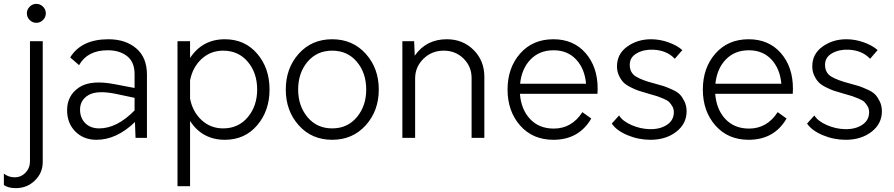

<svg xmlns="http://www.w3.org/2000/svg" viewBox="-42 -713 4623 993"><path d="M180.5 -609.5Q166 -595 146 -595Q126 -595 111.5 -609.5Q97 -624 97 -644Q97 -664 111.5 -678.5Q126 -693 146 -693Q166 -693 180.5 -678.5Q195 -664 195 -644Q195 -624 180.5 -609.5ZM40 260Q1 260 -22 244V185Q2 204 34 204Q67 204 90 180Q113 156 113 122V-500H179V125Q179 181 138.5 220.5Q98 260 40 260Z M519 -510Q607 -510 662.5 -463Q718 -416 718 -327V0H659L656 -82Q561 10 457 10Q390 10 347.5 -33Q305 -76 305 -143Q305 -219 366.5 -260.5Q428 -302 554 -277L654 -258V-330Q654 -392 615.5 -422.5Q577 -453 515 -453Q410 -453 367 -376L321 -416Q379 -510 519 -510ZM471 -49Q563 -49 654 -142V-207L555 -228Q460 -247 416 -221.5Q372 -196 372 -146Q372 -103 399 -76Q426 -49 471 -49Z M1121 -510Q1224 -510 1288 -435.5Q1352 -361 1352 -250Q1352 -140 1288 -65Q1224 10 1121 10Q1005 10 941 -87V250H876V-500H941V-413Q1005 -510 1121 -510ZM1112 -49Q1191 -49 1239.5 -107Q1288 -165 1288 -250Q1288 -336 1239.5 -393.5Q1191 -451 1112 -451Q1047 -451 1000.5 -408Q954 -365 941 -297V-203Q954 -135 1000.5 -92Q1047 -49 1112 -49Z M1849.5 -65Q1782 10 1676 10Q1570 10 1503 -65Q1436 -140 1436 -250Q1436 -360 1503 -435Q1570 -510 1676 -510Q1782 -510 1849.5 -435Q1917 -360 1917 -250Q1917 -140 1849.5 -65ZM1852 -250Q1852 -336 1803.5 -393.5Q1755 -451 1676 -451Q1597 -451 1548.5 -393.5Q1500 -336 1500 -250Q1500 -165 1548.5 -107Q1597 -49 1676 -49Q1755 -49 1803.5 -107Q1852 -165 1852 -250Z M2269 -510Q2352 -510 2407.5 -454.5Q2463 -399 2463 -316V0H2397V-310Q2397 -369 2355.5 -410Q2314 -451 2253 -451Q2191 -451 2148 -409Q2105 -367 2105 -307V0H2039V-500H2100L2103 -425Q2162 -510 2269 -510Z M3049 -254Q3049 -237 3048 -228H2647Q2653 -147 2699.5 -97.5Q2746 -48 2822 -48Q2915 -48 2970 -133L3016 -100Q2952 10 2820 10Q2713 10 2648 -64Q2583 -138 2583 -250Q2583 -362 2648 -436Q2713 -510 2820 -510Q2924 -510 2986.5 -438.5Q3049 -367 3049 -254ZM2821 -453Q2748 -453 2702 -405.5Q2656 -358 2648 -280H2989Q2982 -358 2937.5 -405.5Q2893 -453 2821 -453Z M3322 10Q3260 10 3203 -14Q3146 -38 3122 -74L3160 -116Q3177 -87 3223.5 -66.5Q3270 -46 3319 -45Q3372 -44 3407.5 -67.5Q3443 -91 3443 -133Q3443 -150 3435 -163.5Q3427 -177 3418.5 -185.5Q3410 -194 3388.5 -203Q3367 -212 3356.5 -215.5Q3346 -219 3317 -227Q3310 -229 3307 -230Q3278 -238 3260.5 -244Q3243 -250 3219 -262Q3195 -274 3182 -287.5Q3169 -301 3159 -322.5Q3149 -344 3149 -370Q3149 -434 3202 -472Q3255 -510 3325 -510Q3371 -510 3415.5 -494Q3460 -478 3487 -454L3448 -409Q3407 -453 3336 -456Q3288 -458 3251.5 -437.5Q3215 -417 3215 -378Q3215 -337 3246.5 -317.5Q3278 -298 3340 -282Q3374 -273 3389.5 -268Q3405 -263 3433 -250.5Q3461 -238 3474 -224.5Q3487 -211 3498 -188.5Q3509 -166 3509 -137Q3509 -73 3455.5 -31.5Q3402 10 3322 10Z M4059 -254Q4059 -237 4058 -228H3657Q3663 -147 3709.5 -97.5Q3756 -48 3832 -48Q3925 -48 3980 -133L4026 -100Q3962 10 3830 10Q3723 10 3658 -64Q3593 -138 3593 -250Q3593 -362 3658 -436Q3723 -510 3830 -510Q3934 -510 3996.5 -438.5Q4059 -367 4059 -254ZM3831 -453Q3758 -453 3712 -405.5Q3666 -358 3658 -280H3999Q3992 -358 3947.5 -405.5Q3903 -453 3831 -453Z M4332 10Q4270 10 4213 -14Q4156 -38 4132 -74L4170 -116Q4187 -87 4233.5 -66.5Q4280 -46 4329 -45Q4382 -44 4417.5 -67.5Q4453 -91 4453 -133Q4453 -150 4445 -163.5Q4437 -177 4428.5 -185.5Q4420 -194 4398.5 -203Q4377 -212 4366.5 -215.5Q4356 -219 4327 -227Q4320 -229 4317 -230Q4288 -238 4270.5 -244Q4253 -250 4229 -262Q4205 -274 4192 -287.5Q4179 -301 4169 -322.5Q4159 -344 4159 -370Q4159 -434 4212 -472Q4265 -510 4335 -510Q4381 -510 4425.5 -494Q4470 -478 4497 -454L4458 -409Q4417 -453 4346 -456Q4298 -458 4261.5 -437.5Q4225 -417 4225 -378Q4225 -337 4256.5 -317.5Q4288 -298 4350 -282Q4384 -273 4399.5 -268Q4415 -263 4443 -250.5Q4471 -238 4484 -224.5Q4497 -211 4508 -188.5Q4519 -166 4519 -137Q4519 -73 4465.5 -31.5Q4412 10 4332 10Z"/></svg>

Font: Orkney Light
Style: Regular
Weight: 300
Designer: Samuel Oakes and Alfredo Marco Pradil
Foundry: Alfredo Marco Pradil
Version: 1.0; ttfautohint (v1.5)